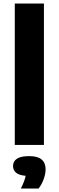

<svg xmlns="http://www.w3.org/2000/svg" viewBox="-20 -828 336 1097"><path d="M64.5 0V-808H231V0ZM99 249Q121 206.5 126.5 176.5Q88 173 71.2 158.2Q54.5 143.5 54.5 120.5Q54.5 94 76.5 79Q98.5 64 147 64Q195.5 64 218 83.5Q240.5 103 240.5 139Q240.5 165.5 229.5 195.8Q218.5 226 200.5 249Z"/></svg>

Font: Encode Sans SmExp
Style: Bold
Weight: 700
Width: 6
Designer: Multiple Designers
Foundry: Impallari Type
Version: Version 3.002; ttfautohint (v1.8.3) -l 8 -r 50 -G 200 -x 14 